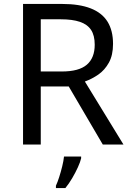

<svg xmlns="http://www.w3.org/2000/svg" viewBox="-20 -734 662 975"><path d="M294 -714Q383 -714 440.5 -691.5Q498 -669 526 -624Q554 -579 554 -511Q554 -454 533 -416Q512 -378 479.5 -355.5Q447 -333 411 -320L607 0H502L329 -295H187V0H97V-714ZM289 -636H187V-371H294Q381 -371 421 -405.5Q461 -440 461 -507Q461 -554 442.5 -582Q424 -610 386 -623Q348 -636 289 -636ZM392 70Q388 88 375.5 115.5Q363 143 346.5 171Q330 199 312 221H264V209Q272 192 280.5 165.5Q289 139 296 110.5Q303 82 305 61H392Z"/></svg>

Font: Noto Sans Ambassadori
Style: Regular
Weight: 400
Designer: Monotype Design Team
Foundry: Monotype Imaging Inc.
Version: Version 2.013